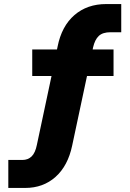

<svg xmlns="http://www.w3.org/2000/svg" viewBox="-20 -736 640 947"><path d="M21 191V53H90Q118 53 136 35.5Q154 18 162 -22L239 -384L270 -361H139V-492H291L257 -472L264 -506Q284 -607 347 -661.5Q410 -716 504 -716H578V-577H525Q487 -577 467.5 -559Q448 -541 439 -502L433 -472L410 -492H540V-361H390L414 -384L336 -18Q315 82 254 136.5Q193 191 104 191Z"/></svg>

Font: Nunito Sans 12pt ExtraLight 12pt Black
Style: Regular
Weight: 900
Version: Version 3.101;gftools[0.9.27]